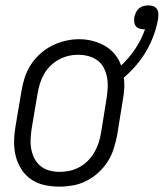

<svg xmlns="http://www.w3.org/2000/svg" viewBox="-20 -687 610 715"><path d="M201 8Q172 8 145 2Q118 -4 96 -19Q74 -34 59.5 -57Q45 -80 38.5 -106Q32 -132 32.5 -160.5Q33 -189 38 -218L60 -348Q64 -373 72 -398Q80 -423 94.5 -445.5Q109 -468 129.5 -486.5Q150 -505 174 -517Q198 -529 223.5 -535Q249 -541 275 -541Q301 -541 325.5 -534.5Q350 -528 371 -516Q392 -504 407.5 -485Q423 -466 431 -443Q461 -471 484 -505.5Q507 -540 520 -578Q519 -578 518 -578Q517 -578 516 -578Q508 -578 499.5 -580.5Q491 -583 486 -589.5Q481 -596 480 -604.5Q479 -613 480 -622Q482 -631 486 -640Q490 -649 497.5 -655.5Q505 -662 514.5 -664.5Q524 -667 533 -667Q542 -667 550.5 -664Q559 -661 564 -654Q569 -647 569.5 -637.5Q570 -628 569 -618Q564 -588 553 -557.5Q542 -527 526 -499Q510 -471 488.5 -445.5Q467 -420 441 -398Q444 -377 442.5 -355.5Q441 -334 437 -312L416 -182Q411 -157 403 -132Q395 -107 380.5 -84.5Q366 -62 345.5 -43.5Q325 -25 301 -13Q277 -1 251.5 3.5Q226 8 201 8ZM202 -47Q221 -47 239.5 -51Q258 -55 275.5 -64.5Q293 -74 307 -88Q321 -102 331 -119Q341 -136 347 -154.5Q353 -173 356 -191L377 -321Q380 -341 381 -361Q382 -381 378.5 -399.5Q375 -418 366.5 -434.5Q358 -451 343 -462Q328 -473 309.5 -478Q291 -483 271 -483Q252 -483 233.5 -478.5Q215 -474 198 -464.5Q181 -455 167 -441Q153 -427 143.5 -410Q134 -393 128.5 -375Q123 -357 120 -339L98 -209Q95 -189 94 -169.5Q93 -150 96.5 -131.5Q100 -113 108.5 -96.5Q117 -80 131 -68.5Q145 -57 164 -52Q183 -47 202 -47Z"/></svg>

Font: Iosevka Curly Light Oblique
Style: Regular
Weight: 300
Italic angle: -9°
Monospace: yes
Designer: Belleve Invis
Foundry: Belleve Invis
Version: Version 11.1.0; ttfautohint (v1.8.3)